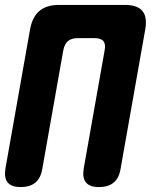

<svg xmlns="http://www.w3.org/2000/svg" viewBox="-25 -750 645 780"><path d="M59 10Q22 10 6.5 -8.5Q-9 -27 -3 -65L97 -630Q106 -681 135 -705.5Q164 -730 215 -730H483Q533 -730 553.5 -705.5Q574 -681 565 -630L465 -65Q459 -27 437 -8.5Q415 10 377 10Q340 10 324.5 -8.5Q309 -27 315 -65L400 -545Q405 -571 395 -583Q385 -595 359 -595H291Q265 -595 251 -583Q237 -571 232 -545L147 -65Q141 -27 119 -8.5Q97 10 59 10Z"/></svg>

Font: Maple Mono ExtraBold
Style: Italic
Weight: 800
Italic angle: -10°
Monospace: yes
Designer: subframe7536
Version: Version 7.200